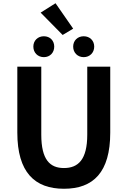

<svg xmlns="http://www.w3.org/2000/svg" viewBox="-20 -1152 788 1186"><path d="M375 14C556 14 661 -87 661 -333V-740H519V-320C519 -166 463 -114 375 -114C288 -114 235 -166 235 -320V-740H87V-333C87 -87 195 14 375 14ZM432 -975 323 -1132 231 -1074 367 -936ZM251 -799C289 -799 315 -827 315 -864C315 -901 289 -928 251 -928C213 -928 186 -901 186 -864C186 -827 213 -799 251 -799ZM497 -799C535 -799 562 -827 562 -864C562 -901 535 -928 497 -928C459 -928 432 -901 432 -864C432 -827 459 -799 497 -799Z"/></svg>

Font: Noto Sans CJK KR Bold
Style: Regular
Weight: 700
Designer: Ryoko NISHIZUKA (kana & ideographs); Paul D. Hunt (Latin, Greek & Cyrillic); Wenlong ZHANG (bopomofo); Sandoll Communica
Foundry: Adobe Systems Incorporated
Version: Version 1.004;PS 1.004;hotconv 1.0.82;makeotf.lib2.5.63406